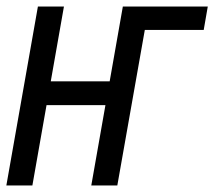

<svg xmlns="http://www.w3.org/2000/svg" viewBox="-28 -570 659 590"><path d="M168.5 -550 128 -320H309L349.5 -550H610.5L598 -478H417L332.5 0H252.5L296 -247H115L71.5 0H-8.5L88.5 -550Z"/></svg>

Font: JuliaMono
Style: Bold Italic
Weight: 700
Italic angle: -9°
Monospace: yes
Designer: cormullion
Foundry: corm
Version: Version 0.057; ttfautohint (v1.8.4)